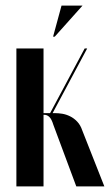

<svg xmlns="http://www.w3.org/2000/svg" viewBox="-20 -669 394 689"><path d="M253.8 0H354.5L275.2 -201Q268.8 -220.2 257.1 -232.5Q245.5 -244.8 231.5 -251.6Q217.5 -258.5 203.5 -260.8Q189.5 -263 177.8 -263H114.2V-257H139.5Q148.8 -257 157 -249.4Q165.2 -241.8 171.5 -221ZM163 -252.2 292.8 -495H283.8L155.8 -255.5ZM136.2 -495H38.8V0H136.2ZM176.5 -537.5 276.2 -649H200.8L170.5 -537.5Z"/></svg>

Font: Moniqa Black
Style: Regular
Weight: 900
Designer: Rajesh Rajput
Foundry: Rajesh Rajput
Version: Version 1.000